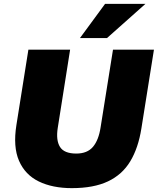

<svg xmlns="http://www.w3.org/2000/svg" viewBox="-20 -962 817 994"><path d="M352 12Q252 12 181 -22.5Q110 -57 78.5 -129.5Q47 -202 65 -315L127 -705H343L279 -300Q269 -236 290.5 -201.5Q312 -167 375 -167Q432 -167 461.5 -202Q491 -237 501 -304L565 -705H777L712 -297Q696 -196 654.5 -127Q613 -58 539 -23Q465 12 352 12ZM394 -765 524 -942H733L534 -765Z"/></svg>

Font: Mulish ExtraBlack
Style: Italic
Weight: 1000
Italic angle: -9°
Designer: Vernon Adams
Foundry: Vernon Adams
Version: Version 3.603; ttfautohint (v1.8.3)